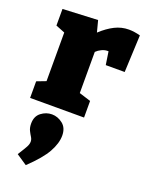

<svg xmlns="http://www.w3.org/2000/svg" viewBox="-168 -638 834 1087"><g transform="rotate(20 249.0 -94.5)"><path d="M21 0V-100L76 -121V-414L21 -436V-536L232 -546L250 -477Q291 -515 331 -535Q371 -555 415 -555Q447 -555 484 -545L474 -321H360L348 -400Q345 -400 341 -400Q325 -400 307 -391.5Q289 -383 276 -370V-122L346 -100V0ZM128 366 64 323Q90 282 99.5 264.5Q109 247 109 232Q109 218 101 205.5Q93 193 84.5 176Q76 159 76 134Q76 90 105.5 67.5Q135 45 170 45Q205 45 235 68.5Q265 92 265 139Q265 185 235 239Q205 293 128 366Z"/></g></svg>

Font: Bitter Black
Style: Regular
Weight: 900
Designer: Sol Matas, and Bitter project Authors
Foundry: Sol Matas
Version: Version 2.001